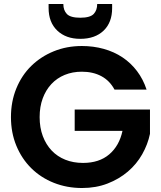

<svg xmlns="http://www.w3.org/2000/svg" viewBox="-20 -938 808 964"><path d="M391 -707Q449 -707 501 -692.5Q553 -678 595 -650Q637 -622 668 -581Q699 -540 716 -488H555Q531 -533 489 -555.5Q447 -578 391 -578Q344 -578 305 -562Q266 -546 238 -516Q210 -486 194.5 -444Q179 -402 179 -350Q179 -297 195 -254.5Q211 -212 239.5 -182Q268 -152 308 -136Q348 -120 397 -120Q478 -120 528.5 -163Q579 -206 595 -281H355V-388H733V-266Q722 -213 694 -163.5Q666 -114 622 -76.5Q578 -39 520 -16.5Q462 6 392 6Q316 6 250.5 -20Q185 -46 137 -93.5Q89 -141 62 -206.5Q35 -272 35 -350Q35 -428 62 -494Q89 -560 137 -607Q185 -654 250 -680.5Q315 -707 391 -707ZM543 -897Q543 -825 500 -784Q457 -743 383 -743Q311 -743 267.5 -784.5Q224 -826 224 -898V-918H298Q298 -886 316 -867.5Q334 -849 383 -849Q432 -849 450 -867.5Q468 -886 468 -918H543Z"/></svg>

Font: Poppins SemiBold
Style: Regular
Weight: 600
Designer: Ninad Kale (Devanagari), Jonny Pinhorn (Latin)
Foundry: Indian Type Foundry
Version: Version 3.002 2017